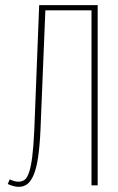

<svg xmlns="http://www.w3.org/2000/svg" viewBox="-20 -719 459 745"><path d="M18 -23Q36 -14 52 -14Q65 -14 75 -21Q85 -28 92.5 -49.5Q100 -71 105 -110Q110 -149 113 -213L132 -699H359V0H335V-679H156L137 -213Q134 -149 127.5 -106.5Q121 -64 110 -39Q99 -14 85 -4Q71 6 53 6Q34 6 10 -5Z"/></svg>

Font: Moniqa Thin Paragraph
Style: Regular
Weight: 100
Designer: Rajesh Rajput
Foundry: Rajesh Rajput
Version: Version 1.000